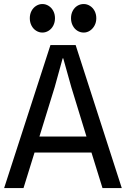

<svg xmlns="http://www.w3.org/2000/svg" viewBox="-20 -956 640 976"><path d="M599 0H501L445 -180.5H155.5L99.5 0H1L236.5 -727H364.5ZM298.5 -659.5 258 -513 180.5 -262H419.5L342.5 -513L301.5 -659.5ZM131.5 -863.5Q131.5 -884 140.2 -900.5Q149 -917 163.8 -926.2Q178.5 -935.5 195.5 -935.5Q212.5 -935.5 227.2 -926.2Q242 -917 250.8 -900.5Q259.5 -884 259.5 -863.5Q259.5 -842.5 250.8 -825.8Q242 -809 227.2 -799.8Q212.5 -790.5 195.5 -790.5Q178.5 -790.5 163.8 -799.8Q149 -809 140.2 -825.8Q131.5 -842.5 131.5 -863.5ZM341 -863.5Q341 -884.5 349.8 -901Q358.5 -917.5 373.2 -926.5Q388 -935.5 405.5 -935.5Q422.5 -935.5 437.2 -926.2Q452 -917 460.8 -900.5Q469.5 -884 469.5 -863.5Q469.5 -842.5 460.5 -826Q451.5 -809.5 437 -800Q422.5 -790.5 405.5 -790.5Q388 -790.5 373.2 -799.8Q358.5 -809 349.8 -825.8Q341 -842.5 341 -863.5Z"/></svg>

Font: SplineSansMono30
Style: Regular
Weight: 400
Designer: Eben Sorkin, Mirko Velimirovic
Foundry: Sorkin Type
Version: Version 1.000